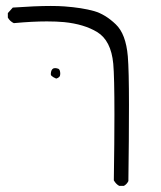

<svg xmlns="http://www.w3.org/2000/svg" viewBox="-20 -374 540 644"><path d="M168.5 -110.4Q175.3 -112.3 178.7 -116Q182.1 -119.6 182.1 -126Q182.1 -139.6 176.3 -143.1Q175.3 -143.6 171.9 -144.5Q168.5 -145.5 165 -145.5Q161.6 -145.5 160.2 -145Q150.9 -141.6 150.4 -125.5Q150.4 -125.5 150.4 -125.5Q150.4 -122.1 152.8 -119.6Q158.2 -114.7 168.5 -110.4ZM361.8 231Q369.1 243.7 379.9 249.5H395.5Q405.3 244.1 410.6 233.4Q412.6 92.8 412.6 -22.7Q412.6 -138.2 408.7 -185.1Q402.3 -260.3 368.2 -292.5Q333 -326.2 295.4 -336.9Q255.4 -348.1 196.3 -352.5Q176.8 -354 150.4 -354Q99.1 -354 22.9 -348.6L6.3 -330.1V-314.9Q13.7 -302.2 26.4 -296.4Q88.9 -302.2 137.2 -302.2Q169.4 -302.2 195.3 -299.8Q262.2 -293 305.7 -266.6Q352.5 -238.3 359.9 -160.2Q363.8 -117.7 363.8 10.3Q363.8 99.6 361.8 231Z"/></svg>

Font: NaikaiFont
Style: ExtraLight
Weight: 200
Version: Version 1.89